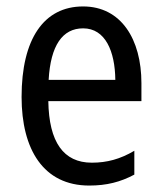

<svg xmlns="http://www.w3.org/2000/svg" viewBox="-20 -566 502 596"><path d="M238 -546C116 -546 47 -445 47 -265C47 -102 115 10 257 10C311 10 354 -1 397 -24V-98C353 -72 312 -61 265 -61C177 -61 132 -125 130 -252H419V-308C419 -444 356 -546 238 -546ZM238 -478C307 -478 337 -407 338 -318H131C137 -425 174 -478 238 -478Z"/></svg>

Font: Noto Sans Khmer Condensed
Style: Regular
Weight: 400
Width: 3
Designer: Danh Hong and the Monotype Design Team
Foundry: Monotype Imaging Inc.
Version: Version 2.004